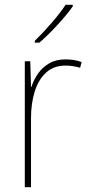

<svg xmlns="http://www.w3.org/2000/svg" viewBox="-20 -785 376 805"><path d="M254 -536Q292 -536 322 -525L316 -501Q301 -505 286.5 -507.5Q272 -510 254 -510Q205 -510 173 -480.5Q141 -451 125.5 -401Q110 -351 110 -290V0H84V-528H107L110 -421H112Q121 -450 139 -476Q157 -502 185.5 -519Q214 -536 254 -536ZM285 -758Q260 -723 220.5 -680Q181 -637 145 -606H126V-614Q160 -647 196 -688.5Q232 -730 255 -765H285Z"/></svg>

Font: Noto Sans Bengali SemiCondensed Thin
Style: Regular
Weight: 100
Width: 4
Designer: Joana Ranito - Universal Thirst; Jelle Bosma - Monotype Design Team
Foundry: Universal Thirst ehf.
Version: Version 3.000; ttfautohint (v1.8.4.7-5d5b)